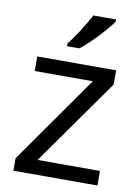

<svg xmlns="http://www.w3.org/2000/svg" viewBox="-86 -824 642 882"><g transform="rotate(10 235.0 -383.0)"><path d="M383 -756V-766H277C254 -721 211 -655 182 -618V-606H240C287 -642 358 -719 383 -756ZM431 0V-68H140L424 -470V-536H56V-468H327L39 -58V0Z"/></g></svg>

Font: Noto Sans Syriac Western
Style: Regular
Weight: 400
Designer: Patrick Giasson and the Monotype Design Team
Foundry: Monotype Imaging Inc.
Version: Version 3.000